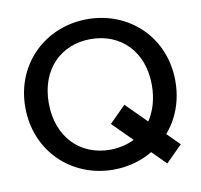

<svg xmlns="http://www.w3.org/2000/svg" viewBox="-84 -837 996 950"><g transform="rotate(-10 414.0 -362.0)"><path d="M522 -299 440 -217 537 -120C501 -102 459 -92 414 -92C264 -92 155 -201 155 -372C155 -541 264 -648 414 -648C564 -648 673 -541 673 -372C673 -303 655 -243 624 -197ZM37 -371C37 -148 206 8 414 8C487 8 555 -11 612 -45L681 24L763 -58L701 -120C757 -185 791 -271 791 -371C791 -592 624 -748 414 -748C206 -748 37 -592 37 -371Z"/></g></svg>

Font: Malmofest Medium
Style: Regular
Weight: 500
Designer: Jonny Pinhorn (Poppins), Kolossal
Version: Version 1.004;Glyphs 3.1.2 (3151)